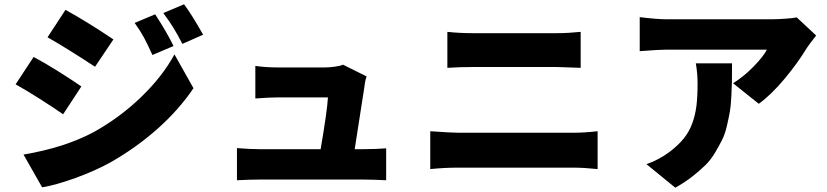

<svg xmlns="http://www.w3.org/2000/svg" viewBox="-20 -813 3864 897"><path d="M704.9 -746.1Q759.2 -663 790.8 -598L692.1 -556.1Q668.3 -608.7 652 -638.7Q635.7 -668.7 609 -706ZM839.8 -793Q873.9 -748.2 929 -650.9L832 -608Q807.2 -655.9 789.4 -684.5Q771.7 -713.1 742.9 -752.1ZM285.9 -767Q387.1 -711.3 509.9 -628.9L424 -501.1Q289.8 -589.1 202.1 -638.8ZM89.8 -90.9Q282 -123.2 418 -196Q540.1 -263.8 639.4 -359.6Q738.6 -455.3 795.1 -558.9L883.9 -400.9Q816.4 -300.8 717.2 -212.4Q617.9 -123.9 497.2 -55Q425.8 -15.3 332.7 18.5Q239.7 52.2 176.8 62.1ZM137.1 -546.9Q184.7 -522 249.6 -481.4Q314.6 -440.7 360.1 -409.1L274.9 -279.1Q226.2 -312.9 163 -353Q99.8 -393.1 52.9 -419Z M1087 -121.1Q1149.9 -116.1 1188.9 -116.1H1478Q1508.9 -296.9 1512.1 -358H1279.1Q1242.5 -358 1172.9 -353V-505Q1221.9 -497.9 1278.1 -497.9H1497.9Q1517.4 -497.9 1544.9 -501.6Q1572.4 -505.3 1582 -511L1692.8 -456Q1685 -434.3 1682.9 -410.2Q1660.5 -267 1637.1 -116.1H1680Q1732.6 -116.1 1784.1 -120V29.1Q1721.2 25.9 1681.8 25.9H1188.9Q1147 25.9 1087 29.1Z M1990.1 -23.1V-199.9Q2092.3 -192.8 2121.1 -192.8H2657Q2708.1 -192.8 2772 -199.9V-23.1Q2708.1 -29.8 2657 -29.8H2121.1Q2057.5 -29.8 1990.1 -23.1ZM2070 -496.1V-664.1Q2127.1 -658 2191.8 -658H2579.9Q2633.2 -658 2692.8 -664.1V-496.1Q2585.9 -500 2579.9 -500H2192.8Q2132.5 -500 2070 -496.1Z M3230.8 -517H3399.9Q3399.9 -513.5 3399.9 -506.7Q3399.9 -458.1 3399.5 -433.4Q3399.1 -408.7 3396.8 -363.8Q3394.5 -318.9 3390.1 -293.1Q3385.7 -267.4 3376.6 -227.5Q3367.5 -187.5 3354.6 -161.6Q3341.6 -135.7 3321.6 -101.4Q3301.5 -67.1 3275.4 -41.4Q3249.3 -15.6 3213.8 12.1Q3178.3 39.8 3134.9 63.9L3000 -46.2Q3056.5 -65 3109 -104Q3148.8 -134.6 3174 -165.5Q3199.2 -196.4 3213.6 -235.3Q3228 -274.1 3233.5 -317.3Q3239 -360.4 3239 -421.9Q3239 -470.9 3230.8 -517ZM3702.1 -731.9 3793 -647Q3762.8 -609 3750 -589.8Q3708.8 -521.3 3646.5 -446.2Q3584.2 -371.1 3524.9 -328.1L3404.8 -424Q3454.9 -455.3 3500.4 -501.8Q3545.8 -548.3 3562.9 -581H3090.9Q3059.7 -581 2968.7 -573.9V-733Q3049 -723 3090.9 -723H3587Q3612.6 -723 3650.4 -725.7Q3688.2 -728.3 3702.1 -731.9Z"/></svg>

Font: Karasuma Gothic
Style: Black
Weight: 900
Designer: Rasmus Andersson / Ryoko Nishizuka
Foundry: Genbu
Version: Version 1.00